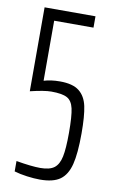

<svg xmlns="http://www.w3.org/2000/svg" viewBox="-81 -732 464 784"><g transform="rotate(10 150.5 -340.0)"><path d="M35 -7V-50Q99 -39 135 -39Q174 -39 193 -53.5Q212 -68 219 -101.5Q226 -135 226 -200Q226 -270 219 -301Q212 -332 191.5 -343Q171 -354 126 -354Q97 -354 39 -340V-688H250V-641H87V-392Q116 -401 154 -401Q207 -401 233.5 -380Q260 -359 268.5 -319Q277 -279 277 -207Q277 -124 265.5 -78.5Q254 -33 225.5 -12.5Q197 8 142 8Q118 8 88 4Q58 0 35 -7Z"/></g></svg>

Font: Saira Ultra Condensed Light
Style: Regular
Weight: 300
Width: 1
Designer: Hector Gatti with collaboration of the Omnibus-Type team
Foundry: Omnibus-Type
Version: Version 1.001; ttfautohint (v1.8)